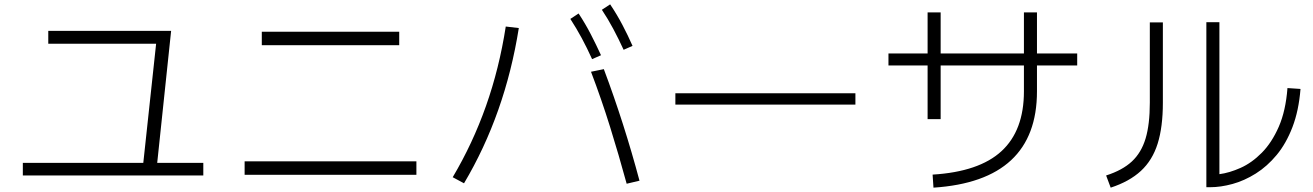

<svg xmlns="http://www.w3.org/2000/svg" viewBox="-20 -835 6040 883"><path d="M915 -28H85V-86H639L698 -634H202V-693H767L703 -86H915Z M1184 -627V-689H1816V-627ZM1105 -31V-93H1895V-31Z M2848 -606Q2825 -656 2800.5 -702Q2776 -748 2748 -790L2786 -815Q2817 -769 2842.5 -720.5Q2868 -672 2889 -624ZM2703 -563Q2680 -614 2655.5 -659.5Q2631 -705 2603 -748L2641 -773Q2672 -726 2697 -677.5Q2722 -629 2744 -581ZM2114 8 2062 -20Q2154 -175 2215 -347.5Q2276 -520 2306 -713L2366 -706Q2303 -310 2114 8ZM2757 -517Q2804 -392 2845 -263.5Q2886 -135 2921 -4L2862 10Q2826 -122 2786 -250.5Q2746 -379 2698 -505Z M3914 -406V-354H3086V-406Z M4273 28 4269 -32Q4483 -45 4586 -140Q4689 -235 4689 -415V-534H4306V-287H4246V-534H4066V-589H4246V-778H4306V-589H4689V-778H4749V-589H4934V-534H4749V-415Q4749 -3 4273 28Z M5901 -430 5961 -426Q5953 -326 5924 -250.5Q5895 -175 5851.5 -122.5Q5808 -70 5755.5 -37Q5703 -4 5648.5 11Q5594 26 5545 26H5528V-733H5588V-34Q5634 -40 5685.5 -63Q5737 -86 5783 -132.5Q5829 -179 5861 -252Q5893 -325 5901 -430ZM5088 28 5067 -28Q5142 -52 5185.5 -92.5Q5229 -133 5248.5 -198Q5268 -263 5268 -363V-732H5328V-363Q5328 -251 5304 -174.5Q5280 -98 5227 -49Q5174 0 5088 28Z"/></svg>

Font: Murecho Light
Style: Regular
Weight: 300
Designer: Neil Summerour
Foundry: Positype
Version: Version 1.010; ttfautohint (v1.8.3)